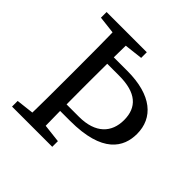

<svg xmlns="http://www.w3.org/2000/svg" viewBox="-176 -816 962 962"><g transform="rotate(45 305.0 -335.0)"><path d="M175 -615H200L330 -630V-670H45V-630L175 -615ZM175 -55 45 -40V0H330V-40L200 -55H175ZM140 -310C140 -205 140 -101 137 0H233C231 -101 230 -211 230 -310V-362C230 -465 231 -568 233 -670H137C140 -567 140 -463 140 -360V-310ZM585 -346C585 -459 500 -535 327 -535H185V-489H315C436 -489 490 -439 490 -349C490 -262 436 -201 318 -201H185V-155H301C530 -155 585 -252 585 -346Z"/></g></svg>

Font: Source Serif Variable
Style: Regular
Weight: 389
Designer: Frank Grießhammer
Foundry: Adobe Systems Incorporated
Version: Version 3.001;hotconv 1.0.111;makeotfexe 2.5.65597